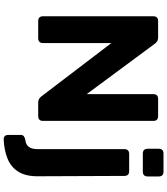

<svg xmlns="http://www.w3.org/2000/svg" viewBox="49 -786 929 1068"><g transform="rotate(90 514.0 -252.5)"><path d="M98 0Q71 0 71 -27V-640Q71 -667 98 -667H189Q210 -667 222 -651L504 -270V-640Q504 -667 531 -667H626Q653 -667 653 -640V-27Q653 0 626 0H551Q531 0 518 -16L220 -407V-27Q220 0 193 0ZM835 -582Q808 -582 808 -609V-670Q808 -697 835 -697H935Q962 -697 962 -670V-609Q962 -582 935 -582ZM758 192Q731 193 731 166V99Q731 86 737.5 80.5Q744 75 757 72Q786 69 798 51.5Q810 34 810 4V-479Q810 -506 837 -506H932Q959 -506 959 -479L961 4Q961 71 935 111.5Q909 152 863 170.5Q817 189 758 192Z"/></g></svg>

Font: Pitagon Sans
Style: Bold
Weight: 700
Designer: Travis Tran
Foundry: Pitagon
Version: Version 1.001; ttfautohint (v1.8.4.7-5d5b);gftools[0.9.26]